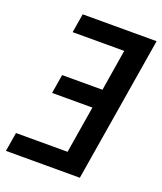

<svg xmlns="http://www.w3.org/2000/svg" viewBox="-136 -824 772 913"><g transform="rotate(20 250.0 -367.5)"><path d="M3 0 19 -96H280L319 -334H115L131 -430H335L369 -639H108L124 -735H498L377 0Z"/></g></svg>

Font: Iosevka
Style: Bold Italic
Weight: 700
Italic angle: -9°
Monospace: yes
Designer: Belleve Invis
Foundry: Belleve Invis
Version: Version 32.5.0; ttfautohint (v1.8.4)